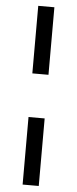

<svg xmlns="http://www.w3.org/2000/svg" viewBox="-60 -742 385 960"><g transform="rotate(5 132.0 -262.5)"><path d="M92 -372V-711H173V-372ZM92 186V-153H173V186Z"/></g></svg>

Font: Mulish ExtraLight
Style: Regular
Weight: 400
Version: Version 3.603